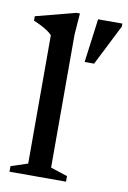

<svg xmlns="http://www.w3.org/2000/svg" viewBox="-82 -767 547 818"><g transform="rotate(10 191.0 -358.0)"><path d="M189.5 -48 262.5 -24V0H18V-24L90.5 -48V-603Q83.5 -611 72 -619Q60.5 -627 44.5 -635.5Q28.5 -644 9 -652V-671L181.5 -716H196.5L189.5 -623.5ZM252 -516 277 -705H382V-692L293 -516Z"/></g></svg>

Font: Newsreader 16pt 16pt Medium
Style: Regular
Weight: 500
Version: Version 1.003